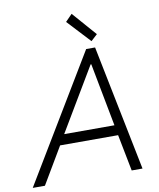

<svg xmlns="http://www.w3.org/2000/svg" viewBox="-130 -1007 898 1084"><g transform="rotate(-10 319.5 -465.0)"><path d="M401.9 -719.7H453.1L598.1 0H536.1L495.1 -209.5H162.6L38.6 0H-31.2ZM316.9 -890.1 355.5 -929.7 476.1 -792 439.5 -758.3ZM484.4 -268.1 415.5 -629.9H411.6L196.3 -268.1Z"/></g></svg>

Font: Reddit Sans Fudge Light Italic
Style: Regular
Weight: 300
Italic angle: -11.25°
Designer: Stephen Hutchings
Version: Version 1.013